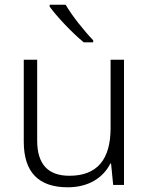

<svg xmlns="http://www.w3.org/2000/svg" viewBox="-20 -837 636 816"><path d="M259 -817H191V-809C220 -768 287 -697 336 -657H376V-666C338 -705 284 -773 259 -817ZM507 -583H450V-293C450 -158 392 -90 275 -90C185 -90 138 -138 138 -240V-583H81V-235C81 -104 145 -41 268 -41C359 -41 420 -84 449 -142H452L461 -51H507Z"/></svg>

Font: Noto Sans Tamil UI Light
Style: Regular
Weight: 300
Designer: Jelle Bosma - Monotype Design Team
Foundry: Monotype Imaging Inc.
Version: Version 2.004